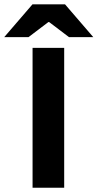

<svg xmlns="http://www.w3.org/2000/svg" viewBox="-75 -875 455 895"><path d="M76.8 0V-651.8H224.2V0ZM-55.4 -701.8 76.3 -854.7H228.2L359.9 -701.8H246.8L154.3 -772H150.3L57.7 -701.8Z"/></svg>

Font: Source Sans 3
Style: Regular
Weight: 200
Designer: Paul D. Hunt
Foundry: Adobe
Version: Version 3.046;hotconv 1.0.118;makeotfexe 2.5.65603